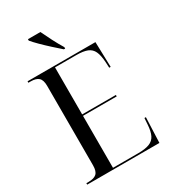

<svg xmlns="http://www.w3.org/2000/svg" viewBox="-221 -1040 1020 1149"><g transform="rotate(-30 288.5 -465.5)"><path d="M34 0V-10H50Q87 -10 104.5 -26Q122 -42 122 -83V-632Q122 -672 104.5 -688Q87 -704 50 -704H34V-714H503L508 -540H498L496 -580Q493 -628 480.5 -655Q468 -682 440.5 -693Q413 -704 365 -704H218V-379H451V-369H218V-10H392Q441 -10 469.5 -21Q498 -32 511 -58Q524 -84 527 -130L530 -174H540L533 0ZM318 -771Q294 -792 262.5 -820.5Q231 -849 203.5 -876.5Q176 -904 162 -921V-931H248Q264 -897 285 -856Q306 -815 327 -781V-771Z"/></g></svg>

Font: Noto Serif Display SemiCondensed
Style: Regular
Weight: 400
Width: 4
Designer: Monotype Design Team
Foundry: Monotype Imaging Inc.
Version: Version 2.009